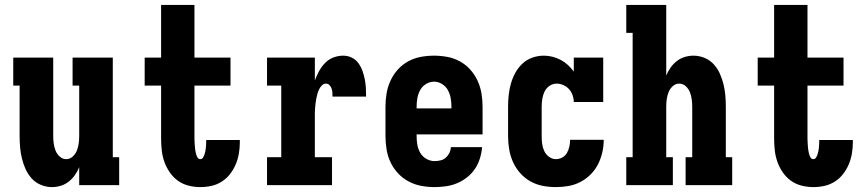

<svg xmlns="http://www.w3.org/2000/svg" viewBox="-20 -755 3540 783"><path d="M192 8Q169 8 147 -1Q125 -10 109.5 -27Q94 -44 84.5 -65Q75 -86 69.5 -108.5Q64 -131 62 -154Q60 -177 60 -200V-406H34V-520H197V-200Q197 -185 199 -170Q201 -155 206.5 -141Q212 -127 223.5 -116.5Q235 -106 250 -106Q265 -106 276.5 -116.5Q288 -127 293.5 -141Q299 -155 301 -170Q303 -185 303 -200V-406H276V-520H440V-114H466V0H303V-73Q296 -56 285.5 -41Q275 -26 260.5 -14.5Q246 -3 228 2.5Q210 8 192 8Z M797 8Q773 8 749 2Q725 -4 705.5 -18Q686 -32 672 -52.5Q658 -73 650 -96Q642 -119 639.5 -143Q637 -167 637 -191V-406H570V-520H637V-735H773V-520H920V-406H773V-191Q773 -183 773.5 -175.5Q774 -168 774.5 -160Q775 -152 776 -144.5Q777 -137 779 -129Q781 -121 785 -113.5Q789 -106 797 -106Q804 -106 808 -112.5Q812 -119 814 -125.5Q816 -132 817.5 -138.5Q819 -145 819.5 -152Q820 -159 820.5 -166Q821 -173 821 -180V-184H958V-173Q958 -151 954 -128Q950 -105 941 -84Q932 -63 918 -45Q904 -27 884.5 -14.5Q865 -2 842.5 3Q820 8 797 8Z M1069 0V-114H1127V-406H1069V-520H1264V-427Q1271 -446 1281 -464.5Q1291 -483 1305.5 -498Q1320 -513 1339.5 -520.5Q1359 -528 1380 -528Q1398 -528 1414.5 -520Q1431 -512 1441.5 -497.5Q1452 -483 1458 -466.5Q1464 -450 1467.5 -432.5Q1471 -415 1472 -397Q1473 -379 1473 -361H1336Q1336 -369 1335.5 -377.5Q1335 -386 1332.5 -393.5Q1330 -401 1324 -407.5Q1318 -414 1310 -414Q1300 -414 1293 -407Q1286 -400 1281.5 -391Q1277 -382 1274.5 -372.5Q1272 -363 1270 -353.5Q1268 -344 1267 -334.5Q1266 -325 1265 -315Q1264 -305 1264 -295Q1264 -285 1264 -276V-114H1334V0Z M1752 8Q1725 8 1698 3Q1671 -2 1646.5 -15Q1622 -28 1603 -48.5Q1584 -69 1572.5 -93.5Q1561 -118 1556.5 -145.5Q1552 -173 1552 -200V-320Q1552 -347 1556.5 -374Q1561 -401 1572.5 -426Q1584 -451 1602.5 -471.5Q1621 -492 1645 -505Q1669 -518 1696 -523Q1723 -528 1750 -528Q1777 -528 1804 -523Q1831 -518 1855 -505Q1879 -492 1897.5 -471.5Q1916 -451 1927.5 -426Q1939 -401 1943.5 -374Q1948 -347 1948 -320V-207H1679V-200Q1679 -182 1682 -164.5Q1685 -147 1694 -131.5Q1703 -116 1719 -107Q1735 -98 1752 -98Q1765 -98 1777 -101Q1789 -104 1798 -112Q1807 -120 1812.5 -131Q1818 -142 1819 -155H1946Q1944 -131 1937 -108.5Q1930 -86 1917 -66.5Q1904 -47 1885 -32Q1866 -17 1844.5 -8Q1823 1 1799.5 4.5Q1776 8 1752 8ZM1821 -313V-320Q1821 -337 1818 -354.5Q1815 -372 1806.5 -387.5Q1798 -403 1782.5 -412.5Q1767 -422 1750 -422Q1733 -422 1717.5 -412.5Q1702 -403 1693.5 -387.5Q1685 -372 1682 -354.5Q1679 -337 1679 -320V-313Z M2247 8Q2220 8 2193.5 3Q2167 -2 2143 -15.5Q2119 -29 2101 -49.5Q2083 -70 2072 -94.5Q2061 -119 2056.5 -146Q2052 -173 2052 -200V-320Q2052 -344 2054.5 -367.5Q2057 -391 2063.5 -414Q2070 -437 2081.5 -458Q2093 -479 2110.5 -495.5Q2128 -512 2151 -520Q2174 -528 2198 -528Q2216 -528 2233.5 -523.5Q2251 -519 2267 -510.5Q2283 -502 2296 -490Q2309 -478 2320 -463V-520H2440V-339H2320Q2320 -353 2315 -367Q2310 -381 2300.5 -391.5Q2291 -402 2277.5 -408Q2264 -414 2250 -414Q2234 -414 2220.5 -404.5Q2207 -395 2200.5 -381Q2194 -367 2191.5 -351.5Q2189 -336 2189 -320V-200Q2189 -184 2191 -168.5Q2193 -153 2199.5 -139Q2206 -125 2219 -115.5Q2232 -106 2247 -106Q2261 -106 2273.5 -113Q2286 -120 2292.5 -132Q2299 -144 2302 -157.5Q2305 -171 2305 -185H2442V-184Q2442 -158 2436 -132.5Q2430 -107 2418.5 -84.5Q2407 -62 2388.5 -43.5Q2370 -25 2347 -13Q2324 -1 2298.5 3.5Q2273 8 2247 8Z M2534 0V-114H2560V-621H2534V-735H2697V-447Q2704 -464 2714.5 -479Q2725 -494 2739.5 -505.5Q2754 -517 2772 -522.5Q2790 -528 2808 -528Q2831 -528 2853 -519Q2875 -510 2890.5 -493Q2906 -476 2915.5 -455Q2925 -434 2930.5 -411.5Q2936 -389 2938 -366Q2940 -343 2940 -320V-114H2966V0H2776V-114H2803V-320Q2803 -335 2801 -350Q2799 -365 2793.5 -379Q2788 -393 2776.5 -403.5Q2765 -414 2750 -414Q2735 -414 2723.5 -403.5Q2712 -393 2706.5 -379Q2701 -365 2699 -350Q2697 -335 2697 -320V-114H2724V0Z M3297 8Q3273 8 3249 2Q3225 -4 3205.5 -18Q3186 -32 3172 -52.5Q3158 -73 3150 -96Q3142 -119 3139.5 -143Q3137 -167 3137 -191V-406H3070V-520H3137V-735H3273V-520H3420V-406H3273V-191Q3273 -183 3273.5 -175.5Q3274 -168 3274.5 -160Q3275 -152 3276 -144.5Q3277 -137 3279 -129Q3281 -121 3285 -113.5Q3289 -106 3297 -106Q3304 -106 3308 -112.5Q3312 -119 3314 -125.5Q3316 -132 3317.5 -138.5Q3319 -145 3319.5 -152Q3320 -159 3320.5 -166Q3321 -173 3321 -180V-184H3458V-173Q3458 -151 3454 -128Q3450 -105 3441 -84Q3432 -63 3418 -45Q3404 -27 3384.5 -14.5Q3365 -2 3342.5 3Q3320 8 3297 8Z"/></svg>

Font: Iosevka Curly Slab Heavy
Style: Regular
Weight: 900
Monospace: yes
Designer: Belleve Invis
Foundry: Belleve Invis
Version: Version 22.1.2; ttfautohint (v1.8.4)